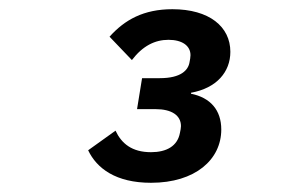

<svg xmlns="http://www.w3.org/2000/svg" viewBox="-20 -724 640 421"><path d="M330.3 -552.6H291.5L280.5 -484.7H321C356.2 -484.7 376.8 -471.2 376.8 -447.4C376.8 -443.2 375.7 -438.6 374.6 -432.9C369.3 -403.4 344.8 -390.3 311.1 -390.3C269.2 -390.3 246.4 -409.4 233.3 -437.5L173.3 -394.5C192.1 -354.8 234 -323.2 311.1 -323.2C408.4 -323.2 465.2 -374.3 465.2 -440C465.2 -482.6 441.4 -509.9 398.8 -518.5V-520.6C455.3 -530.9 485.1 -566.4 485.1 -610.4C485.1 -665.5 438.9 -703.8 358 -703.8C295.1 -703.8 253.6 -680.8 220.2 -643.5L269.2 -592.3C293 -623.6 320 -636.7 349.4 -636.7C379.6 -636.7 397.7 -623.6 397.7 -603C397.7 -598.7 396.7 -593.4 395.6 -587.7C392.8 -570.3 377.1 -552.6 330.3 -552.6Z"/></svg>

Font: Margiela Mono Italic SmBold It
Style: Regular
Weight: 600
Designer: Mike Abbink, Paul van der Laan, Pieter van Rosmalen
Foundry: Bold Monday
Version: Version 2.003 2021